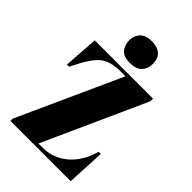

<svg xmlns="http://www.w3.org/2000/svg" viewBox="-271 -1046 1153 1153"><g transform="rotate(45 306.0 -469.5)"><path d="M559 -700V-678L263 -23H297Q387 -23 455.5 -80.5Q524 -138 554 -244H572L560 0H48V-19L347 -678H306Q217 -678 171 -639Q125 -600 67 -479H49L64 -700ZM308 -753Q255 -753 232.5 -780Q210 -807 210 -847Q210 -887 234.5 -913Q259 -939 309 -939Q359 -939 385 -915.5Q411 -892 411 -848.5Q411 -805 386 -779Q361 -753 308 -753Z"/></g></svg>

Font: SVN-Abril Fatface
Style: Regular
Weight: 400
Designer: Veronika Burian, Jos? Scaglione
Foundry: TypeTogether
Version: Version 1.001